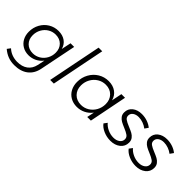

<svg xmlns="http://www.w3.org/2000/svg" viewBox="8 -1522 2496 2496"><g transform="rotate(45 1256.5 -273.5)"><path d="M2 114 36 69Q106 135 216 138Q305 138 361.5 96.5Q418 55 435 -23L457 -125Q421 -78 369.5 -52.5Q318 -27 260 -27Q198 -27 149.5 -55Q101 -83 74 -133Q47 -183 47 -247Q47 -325 82.5 -389.5Q118 -454 179.5 -491Q241 -528 315 -528Q390 -528 441 -492Q492 -456 509 -391L537 -524H604L502 -19Q481 84 408 139.5Q335 195 220 195Q156 195 103 175Q50 155 2 114ZM488 -301Q488 -376 442 -422Q396 -468 322 -468Q265 -468 217.5 -439Q170 -410 142.5 -360Q115 -310 115 -251Q115 -176 161 -130Q207 -84 281 -84Q338 -84 385.5 -113Q433 -142 460.5 -192Q488 -242 488 -301Z M902 -742 754 0H687L835 -742Z M952 -229Q952 -312 990 -380.5Q1028 -449 1093 -488.5Q1158 -528 1237 -528Q1316 -528 1370.5 -489Q1425 -450 1443 -381L1472 -524H1539L1435 0H1368L1389 -101Q1351 -51 1296 -23.5Q1241 4 1178 4Q1112 4 1060.5 -25.5Q1009 -55 980.5 -108Q952 -161 952 -229ZM1420 -288Q1420 -368 1371 -418Q1322 -468 1243 -468Q1182 -468 1131 -436.5Q1080 -405 1050 -351Q1020 -297 1020 -233Q1020 -153 1069.5 -103Q1119 -53 1199 -53Q1259 -53 1310 -84.5Q1361 -116 1390.5 -170Q1420 -224 1420 -288Z M1576 -90 1610 -135Q1641 -97 1692 -73.5Q1743 -50 1798 -50Q1851 -50 1885.5 -75.5Q1920 -101 1920 -142Q1920 -176 1892 -196.5Q1864 -217 1808 -240Q1762 -259 1733.5 -275Q1705 -291 1685 -317Q1665 -343 1665 -382Q1665 -449 1715.5 -489.5Q1766 -530 1845 -530Q1900 -530 1949.5 -512.5Q1999 -495 2033 -466L1999 -418Q1967 -443 1925.5 -458Q1884 -473 1843 -473Q1794 -473 1762.5 -450Q1731 -427 1731 -389Q1731 -356 1758 -336.5Q1785 -317 1842 -294Q1889 -275 1918.5 -259Q1948 -243 1968.5 -216Q1989 -189 1989 -149Q1989 -79 1935 -36Q1881 7 1798 7Q1731 7 1670 -19.5Q1609 -46 1576 -90Z M2040 -90 2074 -135Q2105 -97 2156 -73.5Q2207 -50 2262 -50Q2315 -50 2349.5 -75.5Q2384 -101 2384 -142Q2384 -176 2356 -196.5Q2328 -217 2272 -240Q2226 -259 2197.5 -275Q2169 -291 2149 -317Q2129 -343 2129 -382Q2129 -449 2179.5 -489.5Q2230 -530 2309 -530Q2364 -530 2413.5 -512.5Q2463 -495 2497 -466L2463 -418Q2431 -443 2389.5 -458Q2348 -473 2307 -473Q2258 -473 2226.5 -450Q2195 -427 2195 -389Q2195 -356 2222 -336.5Q2249 -317 2306 -294Q2353 -275 2382.5 -259Q2412 -243 2432.5 -216Q2453 -189 2453 -149Q2453 -79 2399 -36Q2345 7 2262 7Q2195 7 2134 -19.5Q2073 -46 2040 -90Z"/></g></svg>

Font: Gontserrat Light
Style: Italic
Weight: 300
Italic angle: -11.3°
Designer: Julieta Ulanovsky
Foundry: Julieta Ulanovsky
Version: Version 6.001